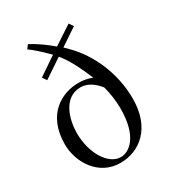

<svg xmlns="http://www.w3.org/2000/svg" viewBox="-172 -799 830 911"><g transform="rotate(-30 243.0 -344.0)"><path d="M35 -198C35 -99 102 10 220 10C327 10 423 -65 423 -226C423 -365 364 -495 282 -577L259 -600L353 -663L337 -686L235 -619C202 -648 155 -681 121 -698L106 -678C129 -662 163 -631 184 -610L199 -595L99 -527L115 -504L218 -573L224 -566C259 -522 289 -456 310 -405C286 -415 261 -419 236 -419C146 -419 35 -363 35 -198ZM236 -13C168 -13 111 -106 111 -215C111 -287 139 -396 235 -396C276 -396 310 -367 332 -339C343 -298 349 -257 349 -213C349 -59 281 -13 236 -13Z"/></g></svg>

Font: Libertinus Serif Display
Style: Regular
Weight: 400
Designer: Philipp H. Poll, Khaled Hosny
Foundry: Caleb Maclennan
Version: Version 7.050;RELEASE